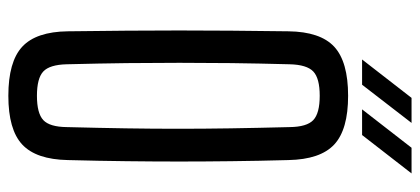

<svg xmlns="http://www.w3.org/2000/svg" viewBox="-293 -706 1006 460"><g transform="rotate(90 210.0 -476.0)"><path d="M209.5 7Q128 7 92 -26.2Q56 -59.5 55 -135.5Q54 -211.5 53.5 -276.2Q53 -341 53 -402.2Q53 -463.5 53.5 -527.2Q54 -591 55 -664Q56 -740.5 92 -773.8Q128 -807 209.5 -807Q290.5 -807 326.2 -773.8Q362 -740.5 363.5 -664Q365.5 -591 366.2 -527.2Q367 -463.5 367 -402.2Q367 -341 366.2 -276.2Q365.5 -211.5 363.5 -135.5Q362 -59.5 326.2 -26.2Q290.5 7 209.5 7ZM209.5 -61.5Q251.5 -61.5 267.8 -76.8Q284 -92 284.5 -133Q286.5 -210 287.5 -274.5Q288.5 -339 288.5 -399.5Q288.5 -460 287.5 -524.8Q286.5 -589.5 284.5 -667Q284 -708 267.8 -723.5Q251.5 -739 209.5 -739Q167.5 -739 151.2 -723.5Q135 -708 134 -667Q132 -591.5 131.2 -527.5Q130.5 -463.5 130.5 -403Q130.5 -342.5 131.2 -277.2Q132 -212 134 -133Q135 -92 151.2 -76.8Q167.5 -61.5 209.5 -61.5ZM122.5 -840.5 214.5 -959H274.5L183 -840.5ZM242 -840.5 334 -959H395.5L303.5 -840.5Z"/></g></svg>

Font: Big Shoulders Text Thin
Style: Regular
Weight: 400
Version: Version 2.002